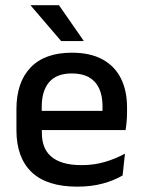

<svg xmlns="http://www.w3.org/2000/svg" viewBox="-20 -704 546 736"><path d="M276.5 11.5Q159.5 11.5 101.2 -44.2Q43 -100 43 -205V-285Q43 -388.5 97.2 -445.2Q151.5 -502 255.5 -502Q326 -502 373 -476.2Q420 -450.5 443.5 -403.5Q467 -356.5 467 -292V-273.5Q467 -256.5 465.5 -239Q464 -221.5 461.5 -205.5H371.5Q372.5 -231.5 372.8 -254.5Q373 -277.5 373 -296.5Q373 -337 360 -365Q347 -393 321 -407.8Q295 -422.5 255.5 -422.5Q197 -422.5 168.5 -389.2Q140 -356 140 -294.5V-248.5L140.5 -237V-193.5Q140.5 -166 148.8 -143.5Q157 -121 175.2 -104.8Q193.5 -88.5 222.5 -79.8Q251.5 -71 293 -71Q340 -71 381.2 -83Q422.5 -95 459 -115L450 -31.5Q417 -12 373.2 -0.2Q329.5 11.5 276.5 11.5ZM95 -205.5V-279H441.5V-205.5ZM206 -684 300.5 -548V-546.5H214.5L98 -682.5V-684Z"/></svg>

Font: Anek Telugu Medium Medium
Style: Regular
Weight: 500
Version: Version 1.003